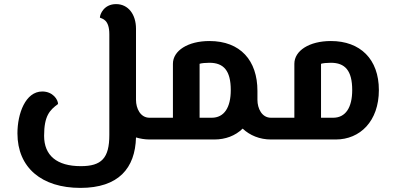

<svg xmlns="http://www.w3.org/2000/svg" viewBox="-20 -680 1927 936"><path d="M372 236C558 236 639 140 643 -10C663 -4 686 0 709 0H760C775 0 780 -21 780 -53C780 -85 775 -106 760 -106H709C664 -106 643 -152 643 -193V-540C643 -610 605 -660 546 -660C487 -660 467 -611 467 -594C479 -588 513 -585 513 -513V-22C513 91 475 130 374 130C257 130 195 78 195 -18C195 -115 222 -143 263 -173C263 -194 238 -234 186 -234C104 -234 65 -126 65 -30C65 138 184 236 372 236Z M760 -106C747 -106 740 -85 740 -53C740 -21 747 0 760 0H1025C1079 0 1127 -18 1163 -53C1198 -20 1246 0 1301 0H1352C1367 0 1372 -21 1372 -53C1372 -85 1367 -106 1352 -106H1301C1256 -106 1235 -152 1235 -193V-237C1235 -385 1152 -480 1001 -480C896 -480 823 -433 823 -369V-106ZM953 -106V-369C962 -372 981 -374 1001 -374C1070 -374 1105 -336 1105 -241C1105 -156 1073 -106 1012 -106Z M1352 -106C1339 -106 1332 -85 1332 -53C1332 -21 1339 0 1352 0H1617C1735 0 1827 -89 1827 -241C1827 -392 1736 -480 1593 -480C1488 -480 1415 -433 1415 -369V-106ZM1545 -106V-369C1554 -372 1573 -374 1593 -374C1662 -374 1697 -336 1697 -241C1697 -156 1665 -106 1604 -106Z"/></svg>

Font: Mesarto
Style: Regular
Weight: 700
Designer: Mohamed Gaber
Foundry: Kief Type Foundry
Version: Version 2.020